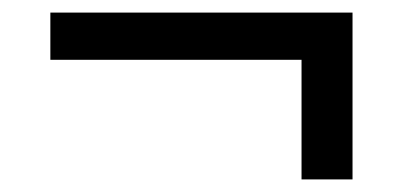

<svg xmlns="http://www.w3.org/2000/svg" viewBox="-20 -418 640 305"><path d="M60 -323V-398H540V-133H459V-323Z"/></svg>

Font: CommitMono
Style: 450Regular
Weight: 450
Designer: Eigil Nikolajsen
Foundry: Eigil Nikolajsen
Version: Version 1.002